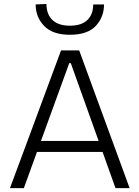

<svg xmlns="http://www.w3.org/2000/svg" viewBox="-20 -974 722 994"><path d="M31.5 0Q53 -57.5 76.5 -121Q100 -184.5 121.5 -242L212 -486.5Q236.5 -552 256.2 -605.5Q276 -659 296 -713H390Q410 -658 429.5 -605Q449 -552 473 -486L563 -240.5Q584.5 -181.5 607.5 -119.2Q630.5 -57 651 0H578Q561.5 -45.5 544.5 -93.5Q527.5 -141.5 511 -187.5H171.5Q154.5 -141 137.2 -93.2Q120 -45.5 103.5 0ZM199 -263.5Q196 -254.5 192 -244.5H490.5Q488 -252.5 485 -260L346.5 -647H338.5ZM341.5 -794Q252.5 -794 208.5 -839.8Q164.5 -885.5 164.5 -951L220.5 -953.5Q220.5 -900 251.5 -870.5Q282.5 -841 341.5 -841Q402 -841 432.2 -870.2Q462.5 -899.5 462.5 -951H518.5Q518.5 -885.5 475.8 -839.8Q433 -794 341.5 -794Z"/></svg>

Font: Commissioner Light
Style: Regular
Weight: 300
Designer: Kostas Bartsokas
Foundry: Kostas Bartsokas
Version: Version 1.000; ttfautohint (v1.8.3)